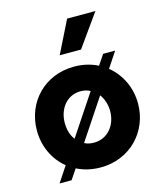

<svg xmlns="http://www.w3.org/2000/svg" viewBox="-116 -837 815 957"><g transform="rotate(-15 291.5 -358.0)"><path d="M348 -583 467 -750H321L238 -583ZM458 -454 511 -534H449L414 -482C378 -500 337 -510 292 -510C140 -510 31 -396 31 -250C31 -167 66 -94 125 -46L72 34H134L169 -18C205 0 246 10 292 10C443 10 553 -105 553 -250C553 -333 517 -406 458 -454ZM175 -250C175 -324 221 -383 292 -383C310 -383 326 -379 341 -371L202 -162C184 -185 175 -216 175 -250ZM292 -118C273 -118 257 -121 242 -129L381 -338C398 -315 409 -284 409 -250C409 -176 361 -118 292 -118Z"/></g></svg>

Font: Oakes Bold
Style: Regular
Weight: 700
Designer: Samuel Oakes
Foundry: Samuel Oakes
Version: Version 1.003;PS 001.003;hotconv 1.0.88;makeotf.lib2.5.64775